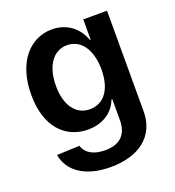

<svg xmlns="http://www.w3.org/2000/svg" viewBox="-138 -662 900 987"><g transform="rotate(-20 311.5 -168.5)"><path d="M300 216C454 216 556 141 556 4V-546H426V-435H422C398 -502 341 -553 256 -553C140 -553 42 -456 42 -272C42 -94 136 -5 257 -5C334 -5 397 -43 421 -109H426V4C426 89 378 125 303 125C243 125 199 103 185 58L61 63C76 155 162 216 300 216ZM177 -272C177 -378 224 -450 301 -450C379 -450 426 -379 426 -272C426 -165 379 -100 301 -100C224 -100 177 -167 177 -272Z"/></g></svg>

Font: Wafeq Semi Bold
Style: Regular
Weight: 600
Designer: Rasmus Andersson & Azza Alameddine
Foundry: Google & TypeTogether
Version: Version 3.000;January 28, 2025;FontCreator 15.0.0.3014 64-bi